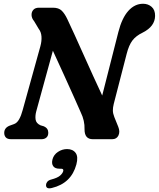

<svg xmlns="http://www.w3.org/2000/svg" viewBox="-20 -741 846 1022"><path d="M173 -148.5Q166.5 -124.5 169.5 -104.5Q172.5 -84.5 195.5 -74L214 -68.5Q237 -58 237 -34.5Q237 -17.5 227 -8.8Q217 0 200.5 0H39.5Q19.5 0 11 -9.5Q2.5 -19 2.5 -33.5Q2.5 -60.5 31 -72L54.5 -80.5Q70.5 -86 81.8 -106Q93 -126 100.5 -154.5L195 -495Q202.5 -522.5 200.8 -546.8Q199 -571 186 -587.5L161.5 -628.5Q149 -643 148 -659.8Q147 -676.5 157 -688.2Q167 -700 187.5 -700H261.5Q292.5 -700 308.5 -684.2Q324.5 -668.5 338 -640Q354 -606.5 376.5 -557Q399 -507.5 424.5 -450.5Q450 -393.5 475.8 -336.8Q501.5 -280 524 -232.5L610 -570.5Q629 -645 663 -683Q697 -721 741.5 -721Q768.5 -721 787.2 -704.5Q806 -688 805.5 -656Q804.5 -600.5 740.5 -568Q704.5 -551 685.2 -526Q666 -501 654 -453.5L585.5 -188Q580.5 -168 580.8 -152.5Q581 -137 588.5 -118L609.5 -66Q620 -40 610.5 -20Q601 0 577 0H474Q429.5 0 430 -53Q431.5 -98.5 410 -142.5Q397.5 -171 373.8 -224.2Q350 -277.5 320.5 -342.2Q291 -407 261.5 -471ZM296.5 157Q272.5 157 263 143.2Q253.5 129.5 259.5 107Q266 82.5 288.5 67.5Q311 52.5 337 52.5Q367.5 52.5 382.5 72.8Q397.5 93 386.5 134.5Q359.5 234.5 256.5 259.5Q224 267.5 225 243Q225.5 234 232.2 226Q239 218 253 214.5Q285.5 206 299.2 194.2Q313 182.5 316.5 170Q320 157 305 157Z"/></svg>

Font: Fraunces 72pt SuperSoft SemiBold
Style: Italic
Weight: 600
Italic angle: -16°
Version: Version 1.000;[b76b70a41]